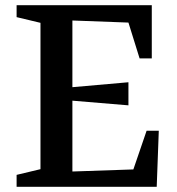

<svg xmlns="http://www.w3.org/2000/svg" viewBox="-20 -720 681 740"><path d="M44 0V-46L136 -68V-632L44 -654V-700H565V-495H518L475 -633L259 -641V-384L475 -403V-314L259 -332V-59L494 -67L545 -216H592L584 0Z"/></svg>

Font: Volkhov
Style: Regular
Weight: 400
Designer: Cyreal (www.cyreal.org)
Foundry: Cyreal (www.cyreal.org)
Version: Version 1.010